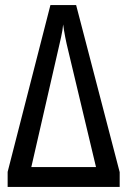

<svg xmlns="http://www.w3.org/2000/svg" viewBox="-20 -734 500 754"><path d="M10 0V-59L178 -714H279L450 -58V0ZM103 -78H357L248 -535Q241 -563 236 -589Q231 -615 228 -638Q226 -615 220 -588.5Q214 -562 208 -536Z"/></svg>

Font: Noto Sans ExtraCondensed
Style: Regular
Weight: 400
Width: 2
Designer: Monotype Design Team
Foundry: Monotype Imaging Inc.
Version: Version 2.013; ttfautohint (v1.8.4.7-5d5b)